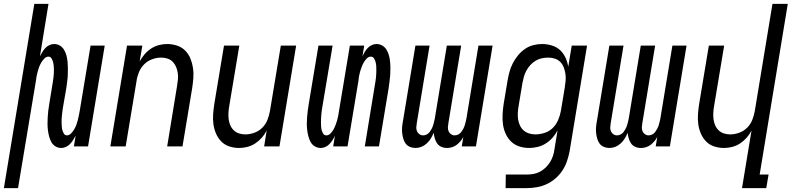

<svg xmlns="http://www.w3.org/2000/svg" viewBox="-61 -755 4082 990"><path d="M-41 215 116 -735H189L145 -465Q151 -476 157.5 -487Q164 -498 173 -507.5Q182 -517 194 -522.5Q206 -528 218 -528Q235 -528 248.5 -519.5Q262 -511 270 -497Q278 -483 282 -467.5Q286 -452 287.5 -435.5Q289 -419 289 -402Q289 -385 288.5 -368.5Q288 -352 285.5 -335Q283 -318 281 -301L265 -209Q263 -198 261.5 -187.5Q260 -177 259 -166.5Q258 -156 257 -145.5Q256 -135 256.5 -125Q257 -115 257.5 -104.5Q258 -94 260.5 -84.5Q263 -75 268.5 -66Q274 -57 284 -57Q296 -57 305.5 -67Q315 -77 321.5 -88Q328 -99 332.5 -111Q337 -123 340 -135Q343 -147 345.5 -159Q348 -171 350 -183L406 -520H479L393 0H320L329 -55Q323 -44 316 -33Q309 -22 300 -12.5Q291 -3 279 2.5Q267 8 255 8Q238 8 224.5 -0.5Q211 -9 203.5 -23Q196 -37 192 -52.5Q188 -68 186 -84.5Q184 -101 184 -118Q184 -135 185 -151.5Q186 -168 188 -185Q190 -202 193 -219L208 -311Q210 -322 211.5 -332.5Q213 -343 214.5 -353.5Q216 -364 216.5 -374.5Q217 -385 217 -395Q217 -405 216 -415.5Q215 -426 212.5 -435.5Q210 -445 204.5 -454Q199 -463 189 -463Q177 -463 167.5 -453Q158 -443 151.5 -432Q145 -421 140.5 -409Q136 -397 133 -385Q130 -373 127.5 -361Q125 -349 124 -337L32 215Z M508 0 594 -520H673L659 -438Q670 -458 684.5 -475Q699 -492 718 -504.5Q737 -517 758.5 -522.5Q780 -528 801 -528Q827 -528 851.5 -520Q876 -512 893.5 -494.5Q911 -477 920.5 -454Q930 -431 934 -405.5Q938 -380 936 -353.5Q934 -327 930 -301L880 0H801L852 -312Q855 -329 856.5 -346Q858 -363 855.5 -379.5Q853 -396 846.5 -411Q840 -426 829 -437Q818 -448 802.5 -453Q787 -458 770 -458Q747 -458 723.5 -449.5Q700 -441 682.5 -423.5Q665 -406 655.5 -383Q646 -360 643 -337L587 0Z M1172 8Q1146 8 1121.5 0Q1097 -8 1080 -25.5Q1063 -43 1053 -66Q1043 -89 1039.5 -114.5Q1036 -140 1038 -166.5Q1040 -193 1044 -219L1094 -520H1173L1121 -208Q1118 -191 1117 -174Q1116 -157 1118 -140.5Q1120 -124 1126.5 -109Q1133 -94 1144.5 -83Q1156 -72 1171.5 -67Q1187 -62 1204 -62Q1227 -62 1250.5 -70.5Q1274 -79 1291.5 -96.5Q1309 -114 1318 -137Q1327 -160 1331 -183L1387 -520H1466L1380 0H1301L1314 -82Q1304 -62 1289 -45Q1274 -28 1255 -15.5Q1236 -3 1214.5 2.5Q1193 8 1172 8Z M1593 8Q1576 8 1562 -0.5Q1548 -9 1540.5 -23Q1533 -37 1529 -52.5Q1525 -68 1523 -84.5Q1521 -101 1521 -118Q1521 -135 1522.5 -151.5Q1524 -168 1526 -185Q1528 -202 1531 -219L1581 -520H1654L1602 -209Q1600 -198 1598.5 -187.5Q1597 -177 1596 -166.5Q1595 -156 1594.5 -145.5Q1594 -135 1594 -125Q1594 -115 1594.5 -104.5Q1595 -94 1597.5 -84.5Q1600 -75 1605.5 -66Q1611 -57 1622 -57Q1634 -57 1643.5 -67Q1653 -77 1659 -88Q1665 -99 1669.5 -111Q1674 -123 1677.5 -135Q1681 -147 1683 -159Q1685 -171 1687 -183L1743 -520H1817L1808 -465Q1813 -476 1819.5 -487Q1826 -498 1835 -507.5Q1844 -517 1856 -522.5Q1868 -528 1880 -528Q1897 -528 1911 -519.5Q1925 -511 1933 -497Q1941 -483 1945 -467.5Q1949 -452 1950.5 -435.5Q1952 -419 1952 -402Q1952 -385 1951 -368.5Q1950 -352 1947.5 -335Q1945 -318 1943 -301L1893 0H1820L1871 -311Q1873 -322 1874.5 -332.5Q1876 -343 1877.5 -353.5Q1879 -364 1879 -374.5Q1879 -385 1879.5 -395Q1880 -405 1879 -415.5Q1878 -426 1875.5 -435.5Q1873 -445 1867.5 -454Q1862 -463 1851 -463Q1839 -463 1829.5 -453Q1820 -443 1814 -432Q1808 -421 1803.5 -409Q1799 -397 1795.5 -385Q1792 -373 1790 -361Q1788 -349 1787 -337L1731 0H1657L1666 -55Q1661 -44 1654 -33Q1647 -22 1638 -12.5Q1629 -3 1617 2.5Q1605 8 1593 8Z M2081 8Q2066 8 2052 2Q2038 -4 2030 -15.5Q2022 -27 2018 -41.5Q2014 -56 2012.5 -71Q2011 -86 2012.5 -101.5Q2014 -117 2017 -132L2081 -520H2154L2088 -120Q2086 -109 2085.5 -98.5Q2085 -88 2089 -78.5Q2093 -69 2101.5 -63Q2110 -57 2121 -57Q2130 -57 2139 -61.5Q2148 -66 2154 -74Q2160 -82 2164.5 -90.5Q2169 -99 2172 -108Q2175 -117 2177 -126Q2179 -135 2181 -144L2243 -520H2317L2251 -120Q2249 -109 2248.5 -98.5Q2248 -88 2252 -78.5Q2256 -69 2264.5 -63Q2273 -57 2283 -57Q2293 -57 2302 -61.5Q2311 -66 2317 -74Q2323 -82 2327.5 -90.5Q2332 -99 2335 -108Q2338 -117 2340 -126Q2342 -135 2344 -144L2406 -520H2479L2393 0H2320L2328 -49Q2322 -37 2313 -26.5Q2304 -16 2293.5 -8Q2283 0 2270 4Q2257 8 2244 8Q2228 8 2214.5 2Q2201 -4 2193 -15.5Q2185 -27 2181 -41Q2177 -55 2175 -70Q2169 -55 2160.5 -41Q2152 -27 2139.5 -15.5Q2127 -4 2112 2Q2097 8 2081 8Z M2546 215 2547 145H2655Q2672 145 2689.5 142Q2707 139 2723 130.5Q2739 122 2752.5 109Q2766 96 2775.5 80.5Q2785 65 2790.5 48Q2796 31 2798 14L2814 -83Q2804 -63 2788.5 -45.5Q2773 -28 2753.5 -15.5Q2734 -3 2711.5 2.5Q2689 8 2668 8Q2641 8 2616.5 0Q2592 -8 2574.5 -25Q2557 -42 2546.5 -65Q2536 -88 2532.5 -113.5Q2529 -139 2530.5 -166Q2532 -193 2536 -219L2556 -339Q2560 -362 2566 -384.5Q2572 -407 2583 -428.5Q2594 -450 2609.5 -469Q2625 -488 2645 -502Q2665 -516 2688 -522Q2711 -528 2734 -528Q2760 -528 2784.5 -520.5Q2809 -513 2826.5 -497Q2844 -481 2854.5 -458.5Q2865 -436 2869 -411L2887 -520H2966L2876 25Q2871 51 2862.5 76Q2854 101 2839 124Q2824 147 2802.5 165.5Q2781 184 2756.5 195Q2732 206 2706 210.5Q2680 215 2654 215ZM2700 -62Q2723 -62 2747.5 -70Q2772 -78 2789.5 -95.5Q2807 -113 2817 -136.5Q2827 -160 2831 -183L2851 -303Q2854 -321 2855.5 -339Q2857 -357 2854.5 -374Q2852 -391 2846 -407Q2840 -423 2828.5 -435Q2817 -447 2800.5 -452.5Q2784 -458 2766 -458Q2750 -458 2733 -454.5Q2716 -451 2701 -442Q2686 -433 2674 -420Q2662 -407 2653.5 -391.5Q2645 -376 2640.5 -360Q2636 -344 2633 -328L2613 -208Q2610 -191 2609 -173.5Q2608 -156 2610.5 -139.5Q2613 -123 2620 -108Q2627 -93 2639 -82.5Q2651 -72 2667 -67Q2683 -62 2700 -62Z M3081 8Q3066 8 3052 2Q3038 -4 3030 -15.5Q3022 -27 3018 -41.5Q3014 -56 3012.5 -71Q3011 -86 3012.5 -101.5Q3014 -117 3017 -132L3081 -520H3154L3088 -120Q3086 -109 3085.5 -98.5Q3085 -88 3089 -78.5Q3093 -69 3101.5 -63Q3110 -57 3121 -57Q3130 -57 3139 -61.5Q3148 -66 3154 -74Q3160 -82 3164.5 -90.5Q3169 -99 3172 -108Q3175 -117 3177 -126Q3179 -135 3181 -144L3243 -520H3317L3251 -120Q3249 -109 3248.5 -98.5Q3248 -88 3252 -78.5Q3256 -69 3264.5 -63Q3273 -57 3283 -57Q3293 -57 3302 -61.5Q3311 -66 3317 -74Q3323 -82 3327.5 -90.5Q3332 -99 3335 -108Q3338 -117 3340 -126Q3342 -135 3344 -144L3406 -520H3479L3393 0H3320L3328 -49Q3322 -37 3313 -26.5Q3304 -16 3293.5 -8Q3283 0 3270 4Q3257 8 3244 8Q3228 8 3214.5 2Q3201 -4 3193 -15.5Q3185 -27 3181 -41Q3177 -55 3175 -70Q3169 -55 3160.5 -41Q3152 -27 3139.5 -15.5Q3127 -4 3112 2Q3097 8 3081 8Z M3765 215 3814 -82Q3804 -62 3789 -45Q3774 -28 3755 -15.5Q3736 -3 3714.5 2.5Q3693 8 3672 8Q3646 8 3621.5 0Q3597 -8 3580 -25.5Q3563 -43 3553 -66Q3543 -89 3539.5 -114.5Q3536 -140 3538 -166.5Q3540 -193 3544 -219L3594 -520H3673L3621 -208Q3618 -191 3617 -174Q3616 -157 3618 -140.5Q3620 -124 3626.5 -109Q3633 -94 3644.5 -83Q3656 -72 3671.5 -67Q3687 -62 3704 -62Q3727 -62 3750.5 -70.5Q3774 -79 3791.5 -96.5Q3809 -114 3818 -137Q3827 -160 3831 -183L3922 -735H4001L3856 145H3902L3890 215Z"/></svg>

Font: Iosevka
Style: Italic
Weight: 400
Italic angle: -9°
Monospace: yes
Designer: Belleve Invis
Foundry: Belleve Invis
Version: Version 32.5.0; ttfautohint (v1.8.4)